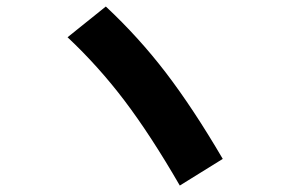

<svg xmlns="http://www.w3.org/2000/svg" viewBox="-20 -658 904 598"><path d="M190.4 -542 309.6 -637.7Q412.1 -542 497.1 -430.9Q582 -319.8 673.8 -163.1L540 -80.1Q449.7 -236.3 368.2 -344Q286.6 -451.7 190.4 -542Z"/></svg>

Font: Pretendard GOV ExtraBold
Style: Regular
Weight: 800
Designer: Base glyphs from Inter by Rasmus Andersson; Hangeul glyphs from Noto Sans CJK(Source Han Sans) by Jang Soo-young and Kan
Foundry: Kil Hyung-jin
Version: Version 1.309